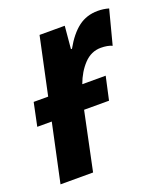

<svg xmlns="http://www.w3.org/2000/svg" viewBox="-116 -632 616 709"><g transform="rotate(-20 192.5 -277.5)"><path d="M1 0 50 -229H-7L12 -320H69L117 -545H216L208 -456H212Q240 -506 272.5 -530.5Q305 -555 349 -555Q371 -555 392 -549L357 -415Q348 -419 337 -421Q326 -423 313 -423Q275 -423 247 -393.5Q219 -364 203 -320H295L275 -229H177L129 0Z"/></g></svg>

Font: Noto Sans Condensed
Style: Bold Italic
Weight: 700
Width: 3
Italic angle: -12°
Designer: Monotype Design Team
Foundry: Monotype Imaging Inc.
Version: Version 2.013; ttfautohint (v1.8.4.7-5d5b)